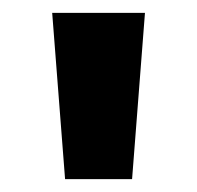

<svg xmlns="http://www.w3.org/2000/svg" viewBox="-20 -734 306 298"><path d="M205 -714H61L81 -456H185Z"/></svg>

Font: Noto Sans Lao UI
Style: Bold
Weight: 700
Designer: Monotype Design Team
Foundry: Monotype Imaging Inc.
Version: Version 2.000